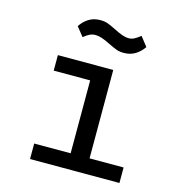

<svg xmlns="http://www.w3.org/2000/svg" viewBox="-108 -826 856 921"><g transform="rotate(15 320.0 -365.5)"><path d="M124 -77H305V-439H124V-516H399V-77H568V0H124ZM346 -633Q301 -656 275 -656Q259 -656 246 -650Q233 -644 216 -630L180 -675Q196 -700 220.5 -715.5Q245 -731 278 -731Q300 -731 316 -725Q332 -719 358 -706Q405 -682 429 -682Q445 -682 457.5 -688.5Q470 -695 488 -709L524 -663Q508 -639 483.5 -623.5Q459 -608 426 -608Q404 -608 388.5 -614Q373 -620 346 -633Z"/></g></svg>

Font: Writer
Style: Regular
Weight: 400
Monospace: yes
Designer: Mike Abbink, Paul van der Laan, Pieter van Rosmalen
Foundry: Bold Monday
Version: Version 2.001 2020